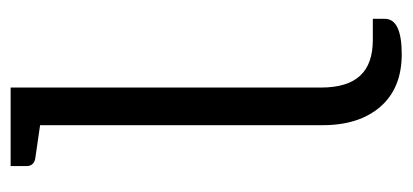

<svg xmlns="http://www.w3.org/2000/svg" viewBox="-222 -528 757 352"><g transform="rotate(-90 156.0 -352.5)"><path d="M297 -47V-25Q297 6 232 6Q170 6 136 -33Q102 -72 102 -139V-657L40 -666Q27 -669 27 -682V-711H171V-142Q171 -94 192.5 -70.5Q214 -47 258 -47Z"/></g></svg>

Font: Aleo Light
Style: Regular
Weight: 300
Designer: Alessio Laiso
Foundry: Alessio Laiso
Version: Version 2.000